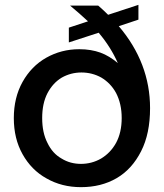

<svg xmlns="http://www.w3.org/2000/svg" viewBox="-20 -763 676 792"><path d="M470 -655C470 -655 551 -682 551 -682C551 -682 551 -743 551 -743C551 -743 426 -702 426 -702C426 -702 426 -702 426 -702C413 -715 399 -728 385 -740C385 -740 269 -740 269 -740C269 -740 269 -740 269 -740C296 -718 320 -696 343 -675C343 -675 264 -649 264 -649C264 -649 264 -588 264 -588C264 -588 387 -628 387 -628C387 -628 387 -628 387 -628C421 -588 447 -546 466 -503C466 -503 466 -503 466 -503C443 -522 419 -537 394 -546C369 -555 340 -560 307 -560C307 -560 307 -560 307 -560C257 -560 212 -548 171 -525C130 -502 97 -468 73 -425C49 -382 37 -332 37 -276C37 -276 37 -276 37 -276C37 -219 49 -170 73 -127C97 -84 130 -50 172 -27C214 -3 261 9 314 9C314 9 314 9 314 9C369 9 418 -3 461 -28C504 -53 537 -90 562 -139C587 -188 599 -247 599 -317C599 -317 599 -317 599 -317C599 -441 556 -554 470 -655ZM314 -87C314 -87 314 -87 314 -87C285 -87 258 -94 234 -109C209 -123 190 -144 176 -173C161 -202 154 -236 154 -276C154 -276 154 -276 154 -276C154 -316 161 -350 176 -379C191 -407 210 -428 235 -443C260 -457 287 -464 316 -464C316 -464 316 -464 316 -464C345 -464 373 -457 398 -443C423 -428 444 -407 459 -379C474 -350 482 -316 482 -276C482 -276 482 -276 482 -276C482 -236 474 -202 459 -174C443 -145 422 -124 397 -109C371 -94 343 -87 314 -87Z"/></svg>

Font: Girnar Poppins
Style: Medium
Weight: 500
Designer: Ninad Kale (Devanagari), Jonny Pinhorn (Latin)
Foundry: Indian Type Foundry
Version: ""